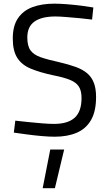

<svg xmlns="http://www.w3.org/2000/svg" viewBox="-20 -723 582 1028"><path d="M273.2 9Q243.4 9 203.2 5.5Q163 2 123.3 -3.4Q83.6 -8.8 54 -13L62 -77Q91.6 -73.6 129.9 -69.6Q168.2 -65.6 205.8 -62.6Q243.4 -59.6 269.4 -59.6Q343.3 -59.6 380 -92.8Q416.6 -126.1 416.6 -198.4Q416.6 -237.3 401.9 -259.9Q387.1 -282.5 353.4 -295.9Q319.7 -309.3 263 -320.3Q191.7 -335.7 143.7 -355.9Q95.7 -376.1 72.1 -413.8Q48.4 -451.5 48.4 -516.9Q48.4 -584.3 76.1 -625.2Q103.8 -666.1 153.7 -684.8Q203.6 -703.4 270.8 -703.4Q300.8 -703.4 339.3 -700.3Q377.8 -697.2 415.4 -692.5Q453 -687.7 479.8 -682.9L473 -618.2Q443.6 -622.2 405.4 -625.7Q367.2 -629.2 332.3 -632Q297.4 -634.8 276.4 -634.8Q203.5 -634.8 164.8 -607.7Q126.2 -580.6 126.2 -522.1Q126.2 -477.2 143.3 -453.4Q160.5 -429.7 197.6 -416.7Q234.7 -403.7 295.3 -390.5Q347.3 -378.4 384.9 -364.8Q422.5 -351.2 446.6 -330.8Q470.7 -310.4 482.5 -279.6Q494.4 -248.8 494.4 -203.8Q494.4 -127.4 467.6 -80.6Q440.8 -33.8 391.1 -12.4Q341.4 9 273.2 9ZM208.5 284.7 249.1 77.6H323.5L273.9 284.7Z"/></svg>

Font: Titillium Web
Style: Bold
Weight: 700
Designer: Mohamed Gaber, Accademia di Belle Arti di Urbino
Foundry: Kief Type Foundry, Accademia di Belle Arti di Urbino
Version: Version 3.000